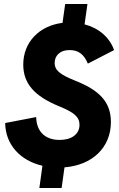

<svg xmlns="http://www.w3.org/2000/svg" viewBox="-20 -828 600 966"><path d="M178 118H290L304.5 14C444.5 3 538 -86 538 -214C538 -318 476 -375 361 -421C278 -454 255 -476 255 -511C255 -544 277 -576 331 -576C375 -576 403 -554 422 -508L554 -576C531.5 -640 477.5 -686.5 405.5 -705.5L420 -808H308L294.5 -713C177 -698.5 97 -615.5 97 -503C97 -408 153 -344 278 -293C354 -262 380 -239 380 -200C380 -152 339 -124 280 -124C214 -124 164 -159 162 -239L6 -209C7.5 -100.5 81.5 -20 193.5 6Z"/></svg>

Font: HK Grotesk Black
Style: Italic
Weight: 900
Italic angle: -16°
Designer: Alfredo Marco Pradil
Foundry: Hanken Design Co.
Version: Version 3.001;FEAKit 1.0